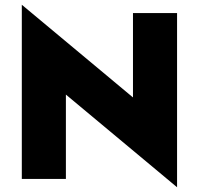

<svg xmlns="http://www.w3.org/2000/svg" viewBox="-20 -755 839 810"><path d="M541 -700V-344L72 -735V0H258V-356L727 35V-700Z"/></svg>

Font: Jost ExtraBold
Style: Regular
Weight: 800
Version: Version 3.710